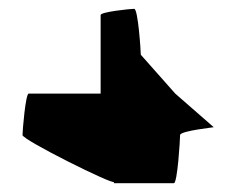

<svg xmlns="http://www.w3.org/2000/svg" viewBox="-20 -630 555 435"><path d="M31 -324C31 -313 238 -210 238 -218V-215H374C382 -215 388 -313 388 -324C388 -334 472 -342 464 -342L377 -418L299 -506C299 -513 293 -610 284 -610C275 -610 208 -603 208 -596V-418H45C38 -418 31 -334 31 -324Z"/></svg>

Font: Ampere
Style: SCCnd
Weight: 400
Version: Version 1